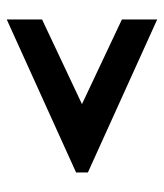

<svg xmlns="http://www.w3.org/2000/svg" viewBox="23 -600 500 587"><g transform="rotate(90 273.5 -307.0)"><path d="M507.8 -325.2V-289.1L40 -77.1V-185.1L298.8 -307.1L40 -429.2V-537.1Z"/></g></svg>

Font: Aurulent Sans
Style: BoldItalic
Weight: 700
Italic angle: -11°
Version: Version 2007.05.04